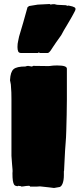

<svg xmlns="http://www.w3.org/2000/svg" viewBox="-20 -920 396 956"><path d="M249 16 225 13 179 8 165 9H130Q129 5 124 5L110 6Q103 7 96.5 8Q90 9 87 9Q85 7 80 6H75Q75 5 73 5L70 6L69 7Q55 7 50 -1Q46 -8 44 -20.5Q42 -33 42 -58Q43 -65 42.5 -74Q42 -83 40 -103L37 -144V-427Q37 -444 36.5 -460Q36 -476 34 -499Q33 -508 31 -515Q30 -516 30 -522Q32 -562 47.5 -575.5Q63 -589 107 -589Q107 -589 113 -591Q116 -592 120 -592H121Q122 -592 123 -591Q132 -591 134 -589H138Q142 -589 145 -592L220 -591Q224 -591 229 -591.5Q234 -592 241 -593Q247 -594 267 -594Q313 -594 313 -578V-424Q313 -390 312 -348Q311 -306 310 -269Q309 -232 307 -211L304 -170Q302 -136 301 -111Q300 -86 299 -70Q298 -69 298 -65.5Q298 -62 298 -48Q298 -21 291 -4.5Q284 12 272 12ZM180 -656 172 -659 169 -656H86Q74 -656 70.5 -664Q67 -672 67 -686Q67 -703 70.5 -716.5Q74 -730 75 -738Q86 -774 96 -809Q106 -844 117 -884L125 -890L168 -897L227 -900L233 -897Q237 -899 243 -899H253Q255 -899 256 -898Q257 -897 260 -897L266 -896L308 -894L316 -891Q318 -891 318 -892H323Q344 -888 350 -884Q356 -881 356 -875Q356 -871 353 -865Q351 -860 343 -846Q341 -842 333.5 -829Q326 -816 313 -794Q308 -785 304 -779Q300 -773 298 -769L285 -745Q268 -721 259 -708.5Q250 -696 245.5 -688.5Q241 -681 234 -671Q224 -656 217 -656Z"/></svg>

Font: Sigmar
Style: Regular
Weight: 400
Designer: Vernon Adams
Foundry: Vernon Adams
Version: Version 1.000; ttfautohint (v1.8.4.7-5d5b);gftools[0.9.24]